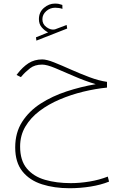

<svg xmlns="http://www.w3.org/2000/svg" viewBox="-20 -690 679 1048"><path d="M242.7 -513.2Q223.1 -522.9 207.8 -540.8Q192.4 -558.6 192.4 -585.4Q192.4 -623.5 219.7 -647Q247.1 -670.4 279.3 -670.4Q292 -670.4 299.8 -668.9Q307.6 -667.5 320.3 -663.1L320.8 -641.6Q302.2 -647.9 281.2 -647.9Q253.4 -647.9 232.4 -629.4Q211.4 -610.8 211.4 -585Q211.4 -558.1 233.2 -542.2Q254.9 -526.4 274.4 -528.8Q280.8 -529.3 288.1 -532.7L343.8 -553.7L346.7 -534.2L178.7 -468.3L176.3 -486.3ZM564 -243.2V-211.9Q500.5 -205.6 434.1 -189.5Q367.7 -173.3 306.2 -147.2Q244.6 -121.1 195.8 -84.2Q147 -47.4 118.4 1Q89.8 49.3 89.8 109.9Q89.8 186 126.5 229.7Q163.1 273.4 225.8 291.5Q288.6 309.6 366.7 309.6Q416 309.6 469 300.8Q522 292 568.4 273.9L575.2 301.3Q530.8 319.3 473.9 328.4Q417 337.4 359.4 337.4Q276.4 337.4 209 315.9Q141.6 294.4 102.3 245.4Q63 196.3 63 114.7Q63 34.2 100.8 -24.9Q138.7 -84 202.1 -124.8Q265.6 -165.5 343.8 -191.2Q421.9 -216.8 502.4 -230.5Q441.4 -249 384 -274.2Q326.7 -299.3 281 -318.4Q235.4 -337.4 210 -337.4Q169.9 -337.4 144.3 -317.6Q118.7 -297.9 98.6 -274.4L94.2 -269L70.3 -280.8L74.7 -286.6Q103.5 -324.2 135.7 -345Q168 -365.7 210.4 -365.7Q234.4 -365.7 275.4 -349.4Q316.4 -333 366.7 -310.5Q417 -288.1 468.3 -268.8Q519.5 -249.5 564 -243.2Z"/></svg>

Font: Vazirmatn FD NL Thin
Style: Regular
Weight: 100
Designer: Saber Rastikerdar
Foundry: Saber Rastikerdar
Version: Version 33.003